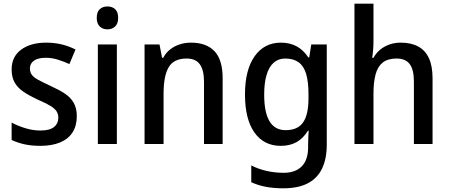

<svg xmlns="http://www.w3.org/2000/svg" viewBox="-20 -780 2436 1040"><path d="M396 -151Q396 -99 373 -63Q350 -27 305.5 -8.5Q261 10 199 10Q150 10 112 1.5Q74 -7 43 -22V-116Q74 -99 116 -86Q158 -73 199 -73Q249 -73 272.5 -92Q296 -111 296 -143Q296 -161 287 -176Q278 -191 254 -206Q230 -221 185 -240Q140 -261 108.5 -282Q77 -303 60 -332Q43 -361 43 -404Q43 -473 94.5 -511Q146 -549 230 -549Q275 -549 314 -539.5Q353 -530 389 -512L356 -433Q325 -447 293 -457Q261 -467 228 -467Q186 -467 164 -451.5Q142 -436 142 -409Q142 -390 152 -375.5Q162 -361 187 -347.5Q212 -334 255 -314Q299 -294 330.5 -273.5Q362 -253 379 -223.5Q396 -194 396 -151Z M613 -539V0H510V-539ZM562 -745Q588 -745 604 -730Q620 -715 620 -683Q620 -652 603.5 -636.5Q587 -621 562 -621Q537 -621 520.5 -636.5Q504 -652 504 -683Q504 -715 520 -730Q536 -745 562 -745Z M1014 -549Q1098 -549 1142 -502.5Q1186 -456 1186 -356V0H1085V-338Q1085 -400 1062.5 -431.5Q1040 -463 991 -463Q921 -463 893.5 -415.5Q866 -368 866 -273V0H763V-539H844L858 -467H864Q879 -495 902.5 -513Q926 -531 954.5 -540Q983 -549 1014 -549Z M1502 -549Q1549 -549 1586 -529.5Q1623 -510 1650 -469H1655L1666 -539H1750V3Q1750 80 1724.5 133Q1699 186 1647 213Q1595 240 1514 240Q1463 240 1420.5 232Q1378 224 1341 207V116Q1380 136 1424.5 146Q1469 156 1517 156Q1580 156 1614.5 121Q1649 86 1649 17V0Q1649 -15 1650 -36Q1651 -57 1652 -72H1648Q1622 -30 1586 -10Q1550 10 1501 10Q1409 10 1358 -62.5Q1307 -135 1307 -268Q1307 -401 1359 -475Q1411 -549 1502 -549ZM1525 -463Q1488 -463 1462.5 -440.5Q1437 -418 1424 -374.5Q1411 -331 1411 -267Q1411 -171 1440 -123Q1469 -75 1527 -75Q1559 -75 1582.5 -85Q1606 -95 1621 -116Q1636 -137 1643.5 -170Q1651 -203 1651 -248V-270Q1651 -338 1638 -380.5Q1625 -423 1597 -443Q1569 -463 1525 -463Z M2003 -558Q2003 -533 2001 -509Q1999 -485 1996 -467H2003Q2018 -494 2040.5 -512Q2063 -530 2091 -539.5Q2119 -549 2150 -549Q2207 -549 2245.5 -528Q2284 -507 2303.5 -464.5Q2323 -422 2323 -355V0H2222V-338Q2222 -402 2199.5 -432.5Q2177 -463 2128 -463Q2081 -463 2053.5 -441.5Q2026 -420 2014.5 -377.5Q2003 -335 2003 -272V0H1900V-760H2003Z"/></svg>

Font: Noto Sans Hebrew SemiCondensed Medium
Style: Regular
Weight: 500
Width: 4
Designer: Monotype Design Team
Foundry: Monotype Imaging Inc.
Version: Version 2.003